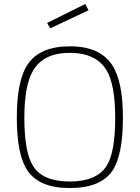

<svg xmlns="http://www.w3.org/2000/svg" viewBox="-20 -942 706 970"><path d="M333 -25Q467 -25 518 -103Q562 -171 562 -347Q562 -512 519 -586Q466 -675 333 -675Q201 -675 148 -587Q103 -512 103 -347Q103 -170 148 -102Q197 -25 333 -25ZM333 8Q179 8 119 -80Q65 -159 65 -347Q65 -533 118 -614Q179 -708 333 -708Q485 -708 547 -613Q601 -530 601 -347Q601 -157 547 -78Q487 8 333 8ZM234 -799 218 -826 411 -922 427 -890Z"/></svg>

Font: Storia Sans Thin
Style: Regular
Weight: 100
Designer: Accademia di Belle Arti di Urbino and others
Foundry: Accademia di Belle Arti di Urbino and others.
Version: Version 60.001;May 25, 2020;FontCreator 12.0.0.2522 64-bit